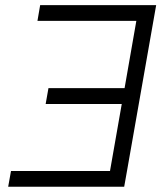

<svg xmlns="http://www.w3.org/2000/svg" viewBox="-20 -713 626 733"><path d="M11.2 0 22 -60.1H399.9L444.8 -315.9H154.3L165 -376.5H455.6L500.5 -633.3H123L133.3 -693.4H576.2L464.8 -60.1L454.1 0Z"/></svg>

Font: Cascadia Mono Light
Style: Italic
Weight: 300
Italic angle: -10°
Monospace: yes
Designer: Aaron Bell
Foundry: Saja Typeworks
Version: Version 2404.023; ttfautohint (v1.8.4)